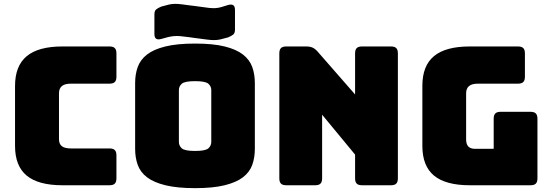

<svg xmlns="http://www.w3.org/2000/svg" viewBox="-20 -961 2861 996"><path d="M548 0H304Q179 0 118.5 -50Q58 -100 58 -204V-515Q58 -619 118.5 -669.5Q179 -720 304 -720H548Q567 -720 575.5 -711.5Q584 -703 584 -684V-563Q584 -544 575.5 -535.5Q567 -527 548 -527H347Q316 -527 301 -514.5Q286 -502 286 -477V-239Q286 -214 301 -202.5Q316 -191 347 -191H548Q567 -191 575.5 -182.5Q584 -174 584 -155V-36Q584 -17 575.5 -8.5Q567 0 548 0Z M1302 -189Q1302 -143 1288.5 -105.5Q1275 -68 1240.5 -41.5Q1206 -15 1145.5 0Q1085 15 992 15Q899 15 838 0Q777 -15 742.5 -41.5Q708 -68 694.5 -105.5Q681 -143 681 -189V-530Q681 -576 694.5 -613.5Q708 -651 742.5 -678Q777 -705 838 -720Q899 -735 992 -735Q1085 -735 1145.5 -720Q1206 -705 1240.5 -678Q1275 -651 1288.5 -613.5Q1302 -576 1302 -530ZM908 -225Q908 -205 923 -191.5Q938 -178 992 -178Q1046 -178 1061 -191.5Q1076 -205 1076 -225V-494Q1076 -513 1061 -526.5Q1046 -540 992 -540Q938 -540 923 -526.5Q908 -513 908 -494ZM990 -764 962 -768Q934 -772 915 -773.5Q896 -775 881 -773.5Q866 -772 851.5 -768.5Q837 -765 817 -759Q799 -754 790 -760Q781 -766 781 -785V-886Q781 -905 790.5 -912.5Q800 -920 817 -927Q841 -934 857 -937.5Q873 -941 888.5 -941Q904 -941 923.5 -938.5Q943 -936 973 -932L990 -930L1012 -927Q1045 -922 1064.5 -920Q1084 -918 1098.5 -919Q1113 -920 1127 -924Q1141 -928 1163 -935Q1181 -940 1190 -934Q1199 -928 1199 -909V-808Q1199 -789 1189.5 -781.5Q1180 -774 1163 -767Q1139 -760 1123 -756.5Q1107 -753 1091 -753Q1075 -753 1055.5 -755.5Q1036 -758 1006 -762Z M1615 0H1465Q1446 0 1437.5 -8.5Q1429 -17 1429 -36V-684Q1429 -703 1437.5 -711.5Q1446 -720 1465 -720H1569Q1588 -720 1601.5 -714Q1615 -708 1628 -693L1822 -471V-684Q1822 -703 1830.5 -711.5Q1839 -720 1858 -720H2008Q2027 -720 2035.5 -711.5Q2044 -703 2044 -684V-36Q2044 -17 2035.5 -8.5Q2027 0 2008 0H1858Q1839 0 1830.5 -8.5Q1822 -17 1822 -36V-159L1651 -366V-36Q1651 -17 1642.5 -8.5Q1634 0 1615 0Z M2732 0H2417Q2292 0 2231.5 -50Q2171 -100 2171 -204V-516Q2171 -620 2231.5 -670Q2292 -720 2417 -720H2667Q2686 -720 2694.5 -711.5Q2703 -703 2703 -684V-563Q2703 -544 2694.5 -535.5Q2686 -527 2667 -527H2459Q2428 -527 2413 -514.5Q2398 -502 2398 -477V-238Q2398 -213 2409.5 -201Q2421 -189 2444 -189H2541V-345Q2541 -364 2549.5 -372.5Q2558 -381 2577 -381H2732Q2751 -381 2759.5 -372.5Q2768 -364 2768 -345V-36Q2768 -17 2759.5 -8.5Q2751 0 2732 0Z"/></svg>

Font: Bungee
Style: Regular
Weight: 400
Designer: David Jonathan Ross
Foundry: David Jonathan Ross
Version: Version 1.001;PS 1.0;hotconv 1.0.72;makeotf.lib2.5.5900